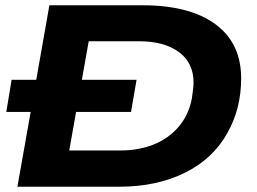

<svg xmlns="http://www.w3.org/2000/svg" viewBox="-20 -707 974 727"><path d="M45.9 0 96.2 -283.2H3.9L23.9 -404.8H117.2L167 -687H520Q697.8 -687 795.4 -615.5Q893.1 -543.9 893.1 -410.2Q893.1 -295.9 841.8 -205.1Q787.6 -106 680.4 -53Q573.2 0 432.1 0ZM242.2 -137.2H434.1Q503.9 -137.2 560.3 -159.2Q616.7 -181.2 655.3 -225.6Q693.8 -270 706.1 -332Q712.9 -375.5 712.9 -394Q712.9 -469.2 657.2 -510Q601.6 -550.8 506.8 -550.8H315.9L290 -404.8H497.1L476.1 -283.2H268.1Z"/></svg>

Font: Archivo Expanded
Style: Bold Italic
Weight: 700
Width: 7
Italic angle: -10°
Designer: Hector Gatti
Foundry: Omnibus-Type
Version: Version 2.001